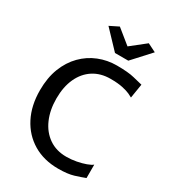

<svg xmlns="http://www.w3.org/2000/svg" viewBox="-230 -1097 1101 1227"><g transform="rotate(30 320.0 -484.0)"><path d="M46.5 -368.5Q46.5 -461 74.2 -532Q102 -603 150.5 -652Q199 -701 261.8 -726Q324.5 -751 394 -751Q478 -751 523 -739.5Q568 -728 590.5 -723L573.5 -618.5Q565.5 -623.5 546 -632.5Q526.5 -641.5 491.5 -649.2Q456.5 -657 401.5 -657Q329.5 -657 276 -622.8Q222.5 -588.5 193.2 -525.2Q164 -462 164 -375.5Q164 -290.5 192.8 -224.8Q221.5 -159 275.5 -121.5Q329.5 -84 404 -84Q441 -84 477.8 -91Q514.5 -98 543.2 -108.5Q572 -119 585 -130V-31Q553 -18.5 509.8 -5.2Q466.5 8 398 8Q291.5 8 212.5 -39.2Q133.5 -86.5 90 -171.2Q46.5 -256 46.5 -368.5ZM343 -814 220 -943.5 285.5 -976 391 -890.5 499 -976 561 -945 441 -814Z"/></g></svg>

Font: Merriweather Sans
Style: Regular
Weight: 400
Designer: Eben Sorkin
Foundry: Eben Sorkin
Version: Version 1.008; ttfautohint (v1.7.19-72a1) -l 8 -r 50 -G 200 